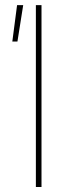

<svg xmlns="http://www.w3.org/2000/svg" viewBox="-20 -748 268 768"><path d="M146 0H123.5V-727.5H146ZM48.3 -727.5H72.8L49.8 -582H29.3Z"/></svg>

Font: Intratopia Thin
Style: Regular
Weight: 100
Designer: Rasmus Andersson
Foundry: rsms
Version: Version 3.000;Glyphs 3.2.3 (3260)